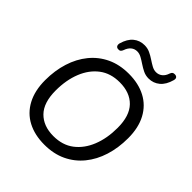

<svg xmlns="http://www.w3.org/2000/svg" viewBox="-246 -1089 1262 1262"><g transform="rotate(45 385.5 -458.0)"><path d="M371 9Q281 9 214.5 -26Q148 -61 111.5 -129.5Q75 -198 75 -295Q75 -384 99 -460.5Q123 -537 169.5 -594Q216 -651 282.5 -682.5Q349 -714 435 -714Q525 -714 591.5 -679Q658 -644 694.5 -576Q731 -508 731 -411Q731 -321 707 -244.5Q683 -168 636.5 -111Q590 -54 523.5 -22.5Q457 9 371 9ZM373 -73Q458 -73 515.5 -117Q573 -161 603.5 -237Q634 -313 634 -410Q634 -522 580.5 -577Q527 -632 432 -632Q348 -632 290.5 -588.5Q233 -545 202.5 -469Q172 -393 172 -296Q172 -183 226 -128Q280 -73 373 -73ZM270 -778Q258 -779 252.5 -787.5Q247 -796 250 -811Q266 -867 298.5 -893.5Q331 -920 375 -920Q403 -920 426.5 -909Q450 -898 471.5 -883.5Q493 -869 513 -858Q533 -847 553 -847Q577 -847 595.5 -861.5Q614 -876 623 -904Q627 -916 634 -921Q641 -926 653 -925Q666 -924 671.5 -916Q677 -908 673 -893Q658 -838 625 -810.5Q592 -783 548 -783Q520 -783 496.5 -794.5Q473 -806 451.5 -820.5Q430 -835 410 -846Q390 -857 370 -857Q346 -857 328 -842.5Q310 -828 300 -799Q296 -788 289.5 -782.5Q283 -777 270 -778Z"/></g></svg>

Font: Nunito ExtraLight Medium
Style: Italic
Weight: 500
Italic angle: -9°
Version: Version 3.602